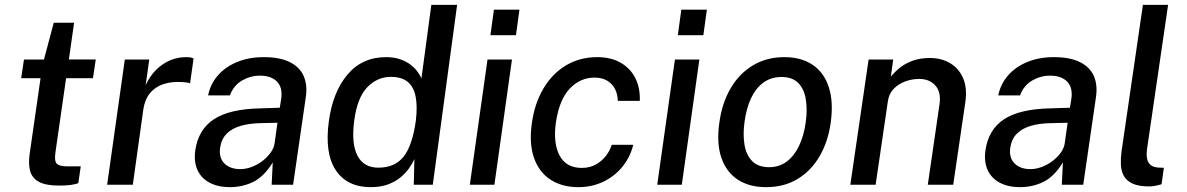

<svg xmlns="http://www.w3.org/2000/svg" viewBox="-20 -763 4901 793"><path d="M225 3.5Q169 3.5 140.8 -12Q112.5 -27.5 104.5 -56.8Q96.5 -86 102.5 -127.5L147.5 -440H67.5L79 -517H161.5L202 -669H286L264.5 -517.5H375.5L364 -440H253L209 -134Q203.5 -96.5 215.2 -86.2Q227 -76 256 -76H313.5L303.5 -6.5Q293.5 -2.5 274.2 0.5Q255 3.5 225 3.5Z M422.5 0 495.5 -517H596.5L581.5 -411Q599 -449 625 -474.8Q651 -500.5 682.5 -513.8Q714 -527 748 -527Q757.5 -527 766.2 -525.8Q775 -524.5 779.5 -521.5L765 -418.5Q759.5 -421.5 750 -422.5Q740.5 -423.5 734 -424Q690 -427 655.5 -415.8Q621 -404.5 599.5 -378.2Q578 -352 572 -311L528.5 0Z M929 10Q881 10 846.5 -8Q812 -26 796 -60Q780 -94 786.5 -142Q799 -228 863.5 -270.5Q928 -313 1056.5 -315.5L1135.5 -318L1141.5 -355.5Q1148 -402 1123.5 -426.5Q1099 -451 1052.5 -450.5Q1014.5 -450.5 979.8 -430.5Q945 -410.5 929.5 -369H839.5Q849 -416 880.2 -451.8Q911.5 -487.5 960 -507.2Q1008.5 -527 1069 -527Q1136 -527 1177 -506.5Q1218 -486 1234.2 -449Q1250.5 -412 1243 -361.5L1190.5 0H1102L1106.5 -92Q1070 -33 1025.5 -11.5Q981 10 929 10ZM972.5 -64.5Q995 -64.5 1018.8 -73.2Q1042.5 -82 1062.8 -97.2Q1083 -112.5 1097 -131.5Q1111 -150.5 1114 -170.5L1126 -256L1061 -254.5Q1011.5 -254 975 -243.5Q938.5 -233 916.5 -211Q894.5 -189 889 -152.5Q883.5 -111 907 -87.8Q930.5 -64.5 972.5 -64.5Z M1511 10Q1413.5 10 1367 -59.8Q1320.5 -129.5 1338 -261Q1354 -382 1414.8 -454.5Q1475.5 -527 1574.5 -527Q1607 -527 1632 -518.5Q1657 -510 1674.8 -496.5Q1692.5 -483 1704 -467.5Q1715.5 -452 1720.5 -438.5L1761.5 -743H1868L1767.5 0H1689L1691.5 -106Q1684 -89 1670.2 -69Q1656.5 -49 1635 -31Q1613.5 -13 1583 -1.5Q1552.5 10 1511 10ZM1542.5 -70.5Q1610.5 -70.5 1646.8 -115.8Q1683 -161 1697.5 -264.5Q1704.5 -323 1696.8 -363.5Q1689 -404 1664 -424.8Q1639 -445.5 1594.5 -445.5Q1538.5 -445.5 1497 -402.8Q1455.5 -360 1443 -264.5Q1430.5 -170.5 1456.2 -120.5Q1482 -70.5 1542.5 -70.5Z M1920.5 0 1993.5 -517H2094.5L2022 0ZM2005.5 -617.5 2020 -723H2125.5L2111 -617.5Z M2369 10Q2301.5 10 2254 -20.8Q2206.5 -51.5 2185.5 -111.2Q2164.5 -171 2177 -256.5Q2188.5 -337 2224.8 -398Q2261 -459 2317.8 -493Q2374.5 -527 2447 -527Q2503 -527 2543 -504.2Q2583 -481.5 2603.8 -441Q2624.5 -400.5 2622.5 -346.5H2531.5Q2531.5 -372 2520.8 -394Q2510 -416 2488.8 -429.2Q2467.5 -442.5 2435.5 -442.5Q2376.5 -442.5 2333.2 -397Q2290 -351.5 2276 -257.5Q2264 -171.5 2291.2 -120.5Q2318.5 -69.5 2383 -69.5Q2415.5 -69.5 2440.8 -83.5Q2466 -97.5 2482.8 -119.5Q2499.5 -141.5 2506.5 -165H2595.5Q2582.5 -113 2550 -73.5Q2517.5 -34 2470.8 -12Q2424 10 2369 10Z M2694.5 0 2767.5 -517H2868.5L2796 0ZM2779.5 -617.5 2794 -723H2899.5L2885 -617.5Z M3144 10Q3074.5 10 3027 -21.2Q2979.5 -52.5 2959.2 -112Q2939 -171.5 2951 -256Q2962 -337.5 2997.8 -398.5Q3033.5 -459.5 3090 -493.2Q3146.5 -527 3219.5 -527Q3289.5 -527 3336.5 -495.2Q3383.5 -463.5 3403.2 -402.8Q3423 -342 3411 -256Q3400 -177.5 3365 -117.5Q3330 -57.5 3274.2 -23.8Q3218.5 10 3144 10ZM3157 -72.5Q3198.5 -72.5 3229.5 -95.8Q3260.5 -119 3280.5 -161.2Q3300.5 -203.5 3308 -259Q3315 -310.5 3308.2 -352.8Q3301.5 -395 3277.2 -420Q3253 -445 3207.5 -445Q3165 -445 3133.5 -422.2Q3102 -399.5 3082.2 -357.8Q3062.5 -316 3055 -259Q3048 -208.5 3054.8 -166Q3061.5 -123.5 3086.2 -98Q3111 -72.5 3157 -72.5Z M3492 0 3567.5 -517H3669L3659.5 -446.5Q3676.5 -467.5 3699 -485Q3721.5 -502.5 3751.8 -513Q3782 -523.5 3821 -523.5Q3868 -523.5 3904 -502.2Q3940 -481 3957.8 -440.2Q3975.5 -399.5 3967 -341L3917 0H3812L3860 -330Q3868 -381.5 3843.8 -409.2Q3819.5 -437 3776.5 -437Q3746.5 -437 3718.2 -426.5Q3690 -416 3670.5 -395.5Q3651 -375 3647 -344L3596.5 0Z M4192.5 10Q4144.5 10 4110 -8Q4075.5 -26 4059.5 -60Q4043.5 -94 4050 -142Q4062.5 -228 4127 -270.5Q4191.5 -313 4320 -315.5L4399 -318L4405 -355.5Q4411.5 -402 4387 -426.5Q4362.5 -451 4316 -450.5Q4278 -450.5 4243.2 -430.5Q4208.5 -410.5 4193 -369H4103Q4112.5 -416 4143.8 -451.8Q4175 -487.5 4223.5 -507.2Q4272 -527 4332.5 -527Q4399.5 -527 4440.5 -506.5Q4481.5 -486 4497.8 -449Q4514 -412 4506.5 -361.5L4454 0H4365.5L4370 -92Q4333.5 -33 4289 -11.5Q4244.5 10 4192.5 10ZM4236 -64.5Q4258.5 -64.5 4282.2 -73.2Q4306 -82 4326.2 -97.2Q4346.5 -112.5 4360.5 -131.5Q4374.5 -150.5 4377.5 -170.5L4389.5 -256L4324.5 -254.5Q4275 -254 4238.5 -243.5Q4202 -233 4180 -211Q4158 -189 4152.5 -152.5Q4147 -111 4170.5 -87.8Q4194 -64.5 4236 -64.5Z M4727 7Q4682.5 7 4657.2 -5Q4632 -17 4621.2 -37.2Q4610.5 -57.5 4609.5 -83.2Q4608.5 -109 4612 -136.5L4700.5 -743H4804.5L4717.5 -147.5Q4712.5 -111.5 4723.2 -92.5Q4734 -73.5 4762 -71L4787 -70L4777.5 -2Q4764 2 4750.8 4.5Q4737.5 7 4727 7Z"/></svg>

Font: Public Sans Thin Medium
Style: Italic
Weight: 500
Italic angle: -8°
Version: Version 2.001